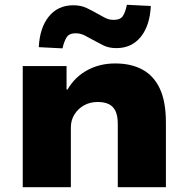

<svg xmlns="http://www.w3.org/2000/svg" viewBox="-20 -782 787 802"><path d="M75 0V-506H258V-408H262Q293 -461 345 -489Q397 -517 461 -517Q528 -517 575.5 -491Q623 -465 648 -411Q673 -357 673 -270V0H472V-264Q472 -298 462.5 -318Q453 -338 434.5 -347Q416 -356 388 -356Q356 -356 331 -342Q306 -328 291 -304Q276 -280 276 -250V0ZM241 -580 142 -585Q146 -666 184 -713Q222 -760 286 -760Q318 -760 342 -748.5Q366 -737 385 -726Q401 -717 418 -708Q435 -699 455 -699Q483 -699 493.5 -715.5Q504 -732 510 -762L610 -757Q606 -675 568 -628Q530 -581 466 -581Q434 -581 410.5 -593Q387 -605 367 -616Q351 -625 333.5 -634Q316 -643 296 -643Q269 -643 258.5 -626.5Q248 -610 241 -580Z"/></svg>

Font: Nunito Sans 7pt SemiExpanded Black
Style: Regular
Weight: 900
Width: 6
Designer: Vernon Adams
Foundry: Vernon Adams
Version: Version 3.101;gftools[0.9.27]